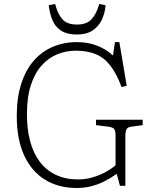

<svg xmlns="http://www.w3.org/2000/svg" viewBox="-20 -928 764 962"><path d="M365 14Q274 14 206.5 -27Q139 -68 101.5 -148.5Q64 -229 64 -347Q64 -438 86 -507Q108 -576 148 -622.5Q188 -669 243.5 -693Q299 -717 366 -717Q421 -717 466 -699.5Q511 -682 546 -650L556 -717H578L615 -498L589 -492Q564 -559 533 -599Q502 -639 460 -656.5Q418 -674 359 -674Q312 -674 268 -656.5Q224 -639 189.5 -601Q155 -563 135 -502.5Q115 -442 115 -356Q115 -279 131.5 -218.5Q148 -158 180.5 -116Q213 -74 261 -51.5Q309 -29 371 -29Q409 -29 444.5 -39.5Q480 -50 510 -66.5Q540 -83 559 -100V-250Q559 -273 552 -281.5Q545 -290 525 -293L461 -301V-328H695V-301L636 -293Q621 -291 614.5 -281Q608 -271 608 -245V3H581L565 -57Q534 -35 502 -19Q470 -3 435.5 5.5Q401 14 365 14ZM364 -755Q317 -755 287.5 -773.5Q258 -792 243.5 -825.5Q229 -859 224 -902L256 -908Q270 -856 293.5 -830.5Q317 -805 366 -805Q416 -805 440.5 -833.5Q465 -862 477 -908L509 -902Q506 -862 490 -828.5Q474 -795 443.5 -775Q413 -755 364 -755Z"/></svg>

Font: Literata 18pt ExtraLight
Style: Regular
Weight: 250
Designer: Latin by Veronika Burian and Jose Scaglione. Greek by Irene Vlachou. Cyrillic by Vera Evstafieva.
Foundry: TypeTogether
Version: Version 3.103;gftools[0.9.29]